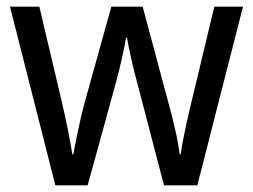

<svg xmlns="http://www.w3.org/2000/svg" viewBox="-20 -557 760 576"><path d="M391 -311Q381 -348 373 -384Q365 -420 361 -444H358Q354 -419 346 -383Q338 -347 328 -310L243 -1H146L10 -537H98L164 -258Q174 -215 183 -171Q192 -127 197 -94H200Q205 -122 214 -165Q223 -208 233 -246L314 -537H408L486 -246Q495 -214 504.5 -173Q514 -132 519 -94H522Q525 -117 533 -156Q541 -195 551 -237L623 -537H709L572 -1H472Z"/></svg>

Font: Noto Sans Khmer SemiCondensed
Style: Regular
Weight: 400
Width: 4
Designer: Danh Hong and the Monotype Design Team
Foundry: Monotype Imaging Inc.
Version: Version 2.004; ttfautohint (v1.8.4.7-5d5b)